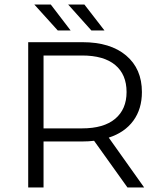

<svg xmlns="http://www.w3.org/2000/svg" viewBox="-20 -831 705 851"><path d="M545 0 397 -207Q373 -204 346 -204H173V0H105V-644H346Q469 -644 539 -585Q609 -526 609 -423Q609 -348 571 -296Q533 -244 462 -221L619 0ZM541 -423Q541 -501 490.5 -543Q440 -585 344 -585H173V-262H344Q440 -262 490.5 -304.5Q541 -347 541 -423ZM132 -811H205L293 -696H236ZM282 -811H354L443 -696H385Z"/></svg>

Font: Montserrat Ace
Style: Regular
Weight: 400
Designer: Julieta Ulanovsky
Foundry: Julieta Ulanovsky
Version: Version 1